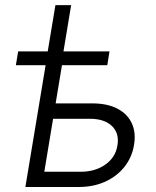

<svg xmlns="http://www.w3.org/2000/svg" viewBox="-20 -748 624 768"><path d="M43.5 -487.3 52.7 -542.5H418L409.2 -487.3ZM170.9 -542.5 201.7 -727.5H264.6L233.9 -542.5ZM190.4 -334.5H348.1Q409.7 -334.5 450 -313.2Q490.2 -292 507.3 -254.6Q524.4 -217.3 516.1 -168.5Q508.3 -119.6 478.5 -81.5Q448.7 -43.5 401.6 -21.7Q354.5 0 293.5 0H81.5L171.4 -541H236.8L157.2 -61H302.2Q361.3 -61 401.9 -90.1Q442.4 -119.1 449.7 -166Q458 -214.4 428 -243.7Q397.9 -272.9 338.9 -272.9H180.2Z"/></svg>

Font: Inter 17pt Light
Style: Italic
Weight: 300
Italic angle: -9.3988°
Version: Version 4.001;git-66647c0bb